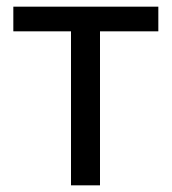

<svg xmlns="http://www.w3.org/2000/svg" viewBox="-20 -556 516 576"><path d="M455 -462H280V0H193V-462H20V-536H455Z"/></svg>

Font: TSCustom
Style: Regular
Weight: 400
Designer: Monotype Design Team
Foundry: Monotype Imaging Inc.
Version: Version 2.004; ttfautohint (v1.8.3) -l 8 -r 50 -G 200 -x 14 